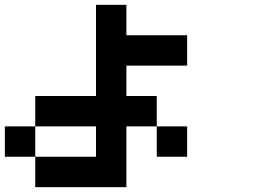

<svg xmlns="http://www.w3.org/2000/svg" viewBox="-20 -770 1040 790"><path d="M0 -125V-250H125V-125ZM125 -250V-375H375V-750H500V-625H750V-500H500V-375H625V-250H500V0H125V-125H375V-250ZM625 -250H750V-125H625Z"/></svg>

Font: Galmuri7 Regular
Style: Regular
Weight: 400
Designer: Lee Minseo (quiple)
Version: Version 2.399;hotconv 1.1.1;makeotfexe 2.6.0 DEVELOPMENT